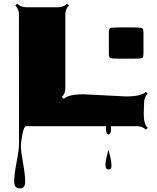

<svg xmlns="http://www.w3.org/2000/svg" viewBox="-20 -690 856 1050"><path d="M705.1 -369.1H635.3Q592.3 -369.1 583.7 -372.6Q575.2 -376 575.2 -397.5V-511.7Q575.2 -533.2 583.7 -536.6Q592.3 -540 635.3 -540H705.1Q748 -540 756.3 -536.6Q764.6 -533.2 764.6 -511.7V-397.5Q764.6 -376 756.3 -372.6Q748 -369.1 705.1 -369.1ZM768.1 -128.9 766.1 -65.4Q766.1 -12.2 787.6 9.3L777.3 19Q758.8 0 728.5 0H586.4Q586.9 6.8 586.9 18.1Q586.9 45.4 573.2 45.4Q559.6 45.4 559.6 14.6Q559.6 5.4 560.1 0H123Q111.3 0 102.8 42.2Q94.2 84.5 94.2 109.9Q94.2 135.3 106 200.9Q117.7 266.6 117.7 303.5Q117.7 340.3 88.9 340.3Q57.6 340.3 57.6 302.2Q57.6 264.2 70.8 196.5Q84 128.9 84 94.7L83.5 -610.8Q83.5 -640.6 64 -659.7L74.2 -669.9Q94.2 -650.4 123 -650.4H297.9Q327.6 -650.4 346.7 -669.9L356.9 -659.7Q337.4 -640.6 337.4 -610.8V-208Q337.4 -178.7 318.4 -159.7L328.6 -149.4Q353.5 -174.3 437.5 -174.3L668.9 -162.6Q752.4 -162.6 777.3 -187.5L787.6 -177.7Q768.1 -158.7 768.1 -128.9ZM556.6 212.9Q556.6 191.9 564.7 161.4Q572.8 130.9 573.2 128.4Q574.2 133.3 578.1 148.4Q582 163.6 584 171.9Q589.8 196.8 589.8 216.8Q589.8 236.8 573.2 236.8Q556.6 236.8 556.6 212.9Z"/></svg>

Font: Nosifer Caps
Style: Regular
Weight: 800
Version: Version 001.002